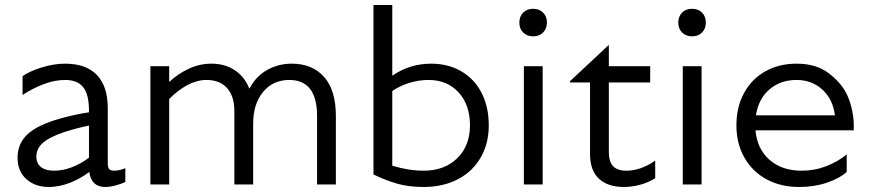

<svg xmlns="http://www.w3.org/2000/svg" viewBox="-20 -736 3466 766"><path d="M336 -50Q301 -23 258.5 -6.5Q216 10 175 10Q120 10 85 -21.5Q50 -53 50 -106Q50 -164 90.5 -201Q131 -238 220 -263Q276 -279 335 -288V-294Q335 -359 312 -388Q289 -417 240 -417Q198 -417 153.5 -400Q109 -383 70 -357V-432Q96 -451 145 -466.5Q194 -482 240 -482Q323 -482 366.5 -437Q410 -392 410 -303V-85Q410 -68 415.5 -61.5Q421 -55 435 -55Q456 -55 480 -65V-10Q466 -3 442.5 3.5Q419 10 400 10Q344 10 336 -50ZM195 -55Q230 -55 266 -68.5Q302 -82 335 -107V-235Q297 -228 236 -209Q177 -189 151 -166Q125 -143 125 -111Q125 -84 143.5 -69.5Q162 -55 195 -55Z M1134 -417Q1069 -417 1029.5 -369Q990 -321 990 -243V0H915V-293Q915 -352 886 -384.5Q857 -417 804 -417Q766 -417 727.5 -396.5Q689 -376 655 -341V0H580V-472H655V-409Q689 -441 732.5 -461.5Q776 -482 824 -482Q877 -482 916.5 -456Q956 -430 975 -382Q1001 -432 1046 -457Q1091 -482 1144 -482Q1226 -482 1273 -429Q1320 -376 1320 -273V0H1245V-273Q1245 -417 1134 -417Z M1545 -716V-434Q1615 -482 1700 -482Q1768 -482 1820.5 -451.5Q1873 -421 1901.5 -365Q1930 -309 1930 -236Q1930 -163 1897.5 -107Q1865 -51 1806 -20.5Q1747 10 1670 10Q1610 10 1563.5 -3.5Q1517 -17 1470 -40V-716ZM1670 -55Q1753 -55 1804 -104.5Q1855 -154 1855 -236Q1855 -318 1809.5 -367.5Q1764 -417 1690 -417Q1651 -417 1613.5 -405.5Q1576 -394 1545 -373V-75Q1610 -55 1670 -55Z M2107 -701Q2082 -701 2067 -685.5Q2052 -670 2052 -646Q2052 -621 2067.5 -606Q2083 -591 2107 -591Q2132 -591 2147 -606.5Q2162 -622 2162 -646Q2162 -671 2146.5 -686Q2131 -701 2107 -701ZM2145 0H2070V-472H2145Z M2409 -407V-131Q2409 -91 2426 -73Q2443 -55 2479 -55Q2536 -55 2594 -95V-25Q2569 -9 2536 0.5Q2503 10 2469 10Q2405 10 2369.5 -23Q2334 -56 2334 -121V-407H2254V-412L2409 -557V-472H2574V-407Z M2741 -701Q2716 -701 2701 -685.5Q2686 -670 2686 -646Q2686 -621 2701.5 -606Q2717 -591 2741 -591Q2766 -591 2781 -606.5Q2796 -622 2796 -646Q2796 -671 2780.5 -686Q2765 -701 2741 -701ZM2779 0H2704V-472H2779Z M3158 -482Q3235 -482 3284 -445.5Q3333 -409 3357 -363Q3372 -333 3380 -293.5Q3388 -254 3386 -216H2994Q3001 -141 3050.5 -98Q3100 -55 3178 -55Q3230 -55 3276.5 -73Q3323 -91 3358 -120V-50Q3331 -25 3280 -7.5Q3229 10 3168 10Q3095 10 3038.5 -20.5Q2982 -51 2950 -107Q2918 -163 2918 -236Q2918 -309 2948.5 -365Q2979 -421 3033.5 -451.5Q3088 -482 3158 -482ZM3311 -276Q3303 -340 3261 -378.5Q3219 -417 3158 -417Q3094 -417 3050 -379.5Q3006 -342 2996 -276Z"/></svg>

Font: Madhuban Light
Style: Regular
Weight: 300
Designer: jaikishan Patel
Foundry: MagicType
Version: Version 1.000